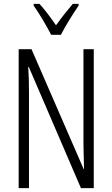

<svg xmlns="http://www.w3.org/2000/svg" viewBox="-20 -967 577 987"><path d="M243 -788H293C317 -835 355 -896 384 -938V-947H354C320 -906 298 -879 268 -837C241 -876 209 -919 183 -947H153V-938C181 -899 219 -835 243 -788ZM462 0V-714H409V-234C409 -200 411 -150 412 -98H410L142 -714H76V0H129V-493C129 -542 128 -582 125 -623H128L396 0Z"/></svg>

Font: Noto Sans Gujarati UI ExtraCondensed Light
Style: Regular
Weight: 300
Width: 2
Designer: Jelle Bosma - Monotype Design Team, Universal Thirst
Foundry: Monotype Imaging Inc.
Version: Version 2.106